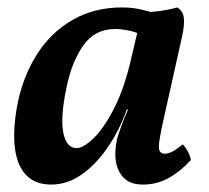

<svg xmlns="http://www.w3.org/2000/svg" viewBox="-20 -487 562 516"><path d="M456 -467Q465 -462 470 -453Q475 -444 474.5 -425.5Q474 -407 466 -374L418 -159Q406 -105 407 -89.5Q408 -74 423 -74Q433 -74 444 -80Q455 -86 471 -99Q479 -91 485 -79.5Q491 -68 493 -57Q466 -27 434 -9Q402 9 365 9Q335 9 319 -3.5Q303 -16 296 -35.5Q289 -55 290 -77.5Q291 -100 296 -119Q300 -130 305 -145Q310 -160 316.5 -175Q323 -190 328 -202L362 -360L339 -454Q372 -453 402 -456.5Q432 -460 456 -467ZM392 -452 358 -394Q345 -401 325.5 -405Q306 -409 289 -409Q235 -409 204 -365Q173 -321 159 -253Q142 -173 150 -131Q158 -89 186 -89Q204 -89 232 -116Q260 -143 288 -198.5Q316 -254 334 -336L353 -416L394 -409L343 -193H321Q301 -137 269.5 -91Q238 -45 199.5 -18Q161 9 118 9Q84 9 62 -6.5Q40 -22 29 -51.5Q18 -81 18 -122Q18 -163 28 -212Q43 -284 80 -342Q117 -400 175 -433.5Q233 -467 308 -467Q332 -467 354.5 -462.5Q377 -458 392 -452Z"/></svg>

Font: Vollkorn SemiBold
Style: Italic
Weight: 600
Italic angle: -11°
Designer: Friedrich Althausen
Foundry: Friedrich Althausen
Version: Version 5.000